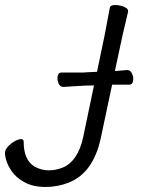

<svg xmlns="http://www.w3.org/2000/svg" viewBox="-95 -725 607 762"><path d="M278 -386 236 -385 224 -384H219Q218 -384 157 -380H156Q143 -380 137 -395Q131 -410 134 -423.5Q137 -437 148 -437H235L247 -438L290 -440L321 -589L341 -695Q343 -705 362 -705Q381 -705 398.5 -697.5Q416 -690 413 -677L392 -588L361 -443Q385 -445 409 -447H410Q423 -447 429.5 -432Q436 -417 433 -403Q430 -389 419 -389H350L305 -177Q275 -38 177 0Q134 17 85.5 17Q37 17 3.5 -1Q-30 -19 -47.5 -44Q-65 -69 -71 -91.5Q-77 -114 -74.5 -124.5Q-72 -135 -60.5 -146.5Q-49 -158 -35 -165.5Q-21 -173 -11 -173Q-1 -173 -1 -162Q-1 -90 42 -64Q69 -49 98 -49Q127 -49 154 -60Q214 -85 235 -180Z"/></svg>

Font: LXGW Bright GB
Style: Italic
Weight: 400
Italic angle: -12°
Designer: Christian Thalmann (Catharsis Fonts)
Foundry: LXGW / Christian Thalmann (Catharsis Fonts) / Fontworks Inc.
Version: Version 5.510